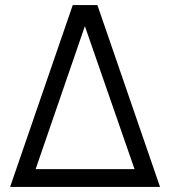

<svg xmlns="http://www.w3.org/2000/svg" viewBox="-20 -740 674 760"><path d="M268 -720H365.5L613.5 0H20ZM121 -70.5H512.5L316 -636.5Z"/></svg>

Font: Vela Sans
Style: Regular
Weight: 400
Designer: Principal design: Mikhail Sharanda - project Manrope.
Design modification: Ravid Balaliev
Foundry: Mikhail Sharanda
Version: Version 1.001